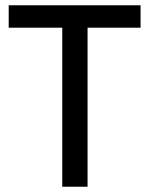

<svg xmlns="http://www.w3.org/2000/svg" viewBox="-20 -708 566 728"><path d="M216 -603H13V-688H513V-603H312V0H216Z"/></svg>

Font: sheba-seeBold
Style: Regular
Weight: 600
Designer: Mohamed Galeb, the designers
Foundry: Kief Type Foundry
Version: Version 2.010; ttfautohint (v1.5.33-1714) -l 8 -r 50 -G 200 